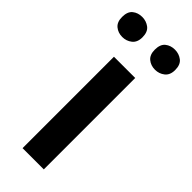

<svg xmlns="http://www.w3.org/2000/svg" viewBox="-258 -775 805 805"><g transform="rotate(45 144.5 -372.0)"><path d="M207 0H81V-542H207ZM-13 -684Q-13 -716 4.5 -730Q22 -744 47 -744Q71 -744 89.5 -730Q108 -716 108 -684Q108 -654 89.5 -639.5Q71 -625 47 -625Q22 -625 4.5 -639.5Q-13 -654 -13 -684ZM181 -684Q181 -716 198.5 -730Q216 -744 241 -744Q265 -744 283.5 -730Q302 -716 302 -684Q302 -654 283.5 -639.5Q265 -625 241 -625Q216 -625 198.5 -639.5Q181 -654 181 -684Z"/></g></svg>

Font: Noto Sans Malayalam SemiBold
Style: Regular
Weight: 600
Designer: Jelle Bosma - Monotype Design Team
Foundry: Monotype Imaging Inc.
Version: Version 2.104; ttfautohint (v1.8.4.7-5d5b)